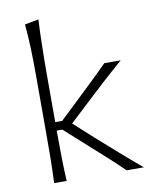

<svg xmlns="http://www.w3.org/2000/svg" viewBox="-84 -806 694 870"><g transform="rotate(-10 263.5 -371.5)"><path d="M94.3 0H151.9C150 -36.7 148.6 -72.4 148.1 -106.2C147.6 -140 147.1 -176.2 147.1 -215.7V-232.4H172.9L272.9 -142.4C299 -118.6 325.7 -94.8 351.9 -71.4C378.1 -47.6 403.3 -23.8 428.1 0H507.1C473.3 -28.1 440 -56.7 407.1 -85.7C374.3 -114.8 341.4 -143.3 309.5 -171.9L221.4 -251.9L298.6 -323.8C328.6 -351.9 359.5 -380.5 391 -409.5C422.4 -438.1 454.8 -466.7 488.1 -495.7H412.4C388.6 -471.4 363.8 -447.6 338.6 -423.3C313.3 -399 287.6 -374.8 262.4 -350.5L179 -271.4H147.1V-495.2C147.1 -538.6 147.6 -580.5 148.6 -621C149 -661.4 150.5 -701.9 152.9 -742.9L89 -731C92.4 -694.3 94.8 -656.7 96.2 -617.6C97.6 -578.6 98.1 -537.6 98.1 -495.2V-220.5C98.1 -179.5 98.1 -141.9 97.6 -107.6C97.1 -72.9 95.7 -37.1 94.3 0Z"/></g></svg>

Font: Pinar Light
Style: Regular
Weight: 300
Designer: Amin Abedi
Version: Version 2.00;September 9, 2021;FontCreator 13.0.0.2683 64-bi